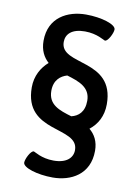

<svg xmlns="http://www.w3.org/2000/svg" viewBox="-82 -761 592 822"><g transform="rotate(10 214.5 -350.0)"><path d="M225 -706C146 -706 65 -666 65 -564C65 -522 81 -494 103 -474C73 -448 50 -409 50 -359C50 -160 279 -230 279 -126C279 -93 253 -66 196 -66C142 -66 111 -90 106 -90C93 -90 74 -52 74 -36C74 -14 137 6 205 6C283 6 364 -34 364 -138C364 -179 348 -207 324 -227C357 -253 379 -291 379 -343C379 -541 151 -470 151 -574C151 -608 176 -634 233 -634C287 -634 319 -610 324 -610C337 -610 356 -648 356 -664C356 -686 293 -706 225 -706ZM191 -435C244 -419 294 -402 294 -343C294 -294 268 -273 238 -266C184 -282 135 -298 135 -359C135 -406 163 -427 191 -435Z"/></g></svg>

Font: Asap
Style: Regular
Weight: 400
Designer: Pablo Cosgaya
Foundry: Pablo Cosgaya
Version: Version 1.007;PS 001.007;hotconv 1.0.70;makeotf.lib2.5.58329